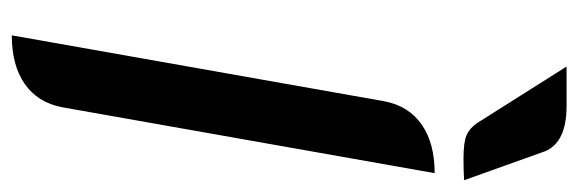

<svg xmlns="http://www.w3.org/2000/svg" viewBox="-348 -625 982 326"><g transform="rotate(90 143.0 -462.0)"><path d="M152 -624Q160 -665 191.5 -687Q223 -709 274 -709L162 -76Q154 -35 122.5 -13Q91 9 40 9ZM249 -758Q222 -758 210 -763Q198 -768 189 -781L93 -933H160Q222 -933 237 -896L286 -759Q271 -758 249 -758Z"/></g></svg>

Font: K2D Medium
Style: Italic
Weight: 500
Italic angle: -10°
Designer: Katatrad Aksorn Co.,Ltd.
Foundry: Cadson Demak Co.,Ltd.
Version: Version 1.000; ttfautohint (v1.6)